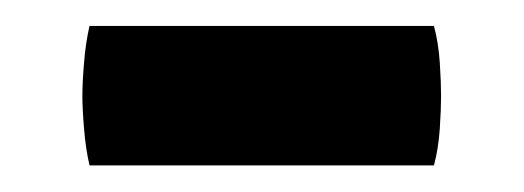

<svg xmlns="http://www.w3.org/2000/svg" viewBox="-20 -342 404 148"><path d="M49 -214.5Q46 -227.5 44.8 -242.8Q43.5 -258 43.5 -268Q43.5 -278.5 44.8 -293.8Q46 -309 49 -322H314.5Q318 -309 319 -293.8Q320 -278.5 320 -268Q320 -258 319 -242.8Q318 -227.5 314.5 -214.5Z"/></svg>

Font: Signika SemiBold
Style: Regular
Weight: 600
Designer: Anna Giedry
Foundry: Anna Giedry
Version: Version 2.001